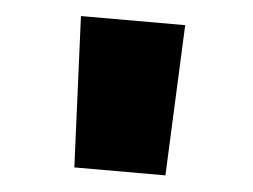

<svg xmlns="http://www.w3.org/2000/svg" viewBox="-34 -803 498 378"><g transform="rotate(5 215.0 -614.0)"><path d="M125 -465 112 -763H318L305 -465Z"/></g></svg>

Font: Panamera Black
Style: Regular
Weight: 900
Designer: Bastien Sozeau
Foundry: NBR — Bastien Sozeau
Version: Version 3.002; ttfautohint (v1.8.4.7-5d5b);gftools[0.9.33]